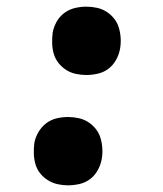

<svg xmlns="http://www.w3.org/2000/svg" viewBox="-20 -548 490 576"><path d="M239 -323Q223 -323 207 -326.5Q191 -330 178 -338.5Q165 -347 155.5 -359Q146 -371 141.5 -386Q137 -401 136.5 -417.5Q136 -434 138 -450Q141 -467 150 -483Q159 -499 173.5 -509.5Q188 -520 205 -524Q222 -528 239 -528Q255 -528 271 -524.5Q287 -521 300 -512.5Q313 -504 322.5 -492Q332 -480 336.5 -465Q341 -450 342 -433.5Q343 -417 340 -401Q337 -384 328 -368Q319 -352 305 -341.5Q291 -331 273.5 -327Q256 -323 239 -323ZM184 8Q168 8 152.5 4.5Q137 1 123.5 -7.5Q110 -16 100.5 -28Q91 -40 86.5 -55Q82 -70 81.5 -86.5Q81 -103 83 -119Q86 -136 95.5 -152Q105 -168 119 -178.5Q133 -189 150 -193Q167 -197 184 -197Q200 -197 216 -193.5Q232 -190 245 -181.5Q258 -173 267.5 -161Q277 -149 281.5 -134Q286 -119 287 -102.5Q288 -86 285 -70Q282 -53 273 -37Q264 -21 250 -10.5Q236 0 218.5 4Q201 8 184 8Z"/></svg>

Font: Iosevka Etoile Extrabold
Style: Italic
Weight: 800
Italic angle: -9°
Designer: Belleve Invis
Foundry: Belleve Invis
Version: Version 22.1.2; ttfautohint (v1.8.4)